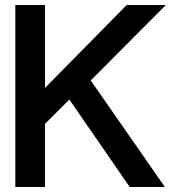

<svg xmlns="http://www.w3.org/2000/svg" viewBox="-20 -744 707 764"><path d="M159 -251V0H41V-724H159V-394L484 -724H640L341 -424L636 0H496L256 -348Z"/></svg>

Font: Ekushey Amar Bangla
Style: Bold
Weight: 700
Designer: Al Mamun Sumon
Foundry: Al Mamun Sumon
Version: Version 1.0